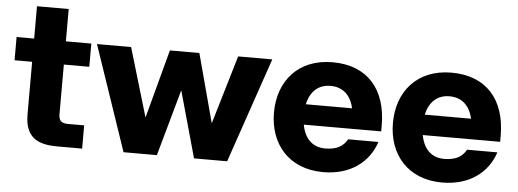

<svg xmlns="http://www.w3.org/2000/svg" viewBox="-47 -808 2556 947"><g transform="rotate(5 1231.0 -334.0)"><path d="M101 -680V-520H14V-405H101V-144C101 -21 176 0 262 0H384V-115H305C269 -115 258 -129 258 -160V-405H384V-520H258V-680Z M938 0H1102L1280 -520H1111L1010 -180L919 -520H773L682 -180L581 -520H412L589 0H754L846 -329Z M1578 12C1712 12 1803 -57 1837 -160H1687C1667 -124 1634 -105 1578 -105C1515 -105 1475 -145 1463 -213H1846V-243C1846 -422 1750 -532 1578 -532C1407 -532 1311 -415 1311 -260C1311 -105 1407 12 1578 12ZM1464 -314C1478 -378 1518 -415 1578 -415C1639 -415 1679 -378 1693 -314Z M2167 12C2301 12 2392 -57 2426 -160H2276C2256 -124 2223 -105 2167 -105C2104 -105 2064 -145 2052 -213H2435V-243C2435 -422 2339 -532 2167 -532C1996 -532 1900 -415 1900 -260C1900 -105 1996 12 2167 12ZM2053 -314C2067 -378 2107 -415 2167 -415C2228 -415 2268 -378 2282 -314Z"/></g></svg>

Font: Aspekta 750
Style: Regular
Weight: 750
Designer: Ivo Dolenc
Version: Version 2.000